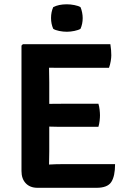

<svg xmlns="http://www.w3.org/2000/svg" viewBox="-20 -894 610 916"><path d="M529 -111Q529 -53.5 511 -25.8Q493 2 440.5 2H159Q123.5 2 103 -19.5Q82.5 -41 82.5 -78V-676.5L89 -683H506.5Q509 -668 510 -654.8Q511 -641.5 511 -630Q511 -618.5 508.2 -602Q505.5 -585.5 500 -570.5H279.5Q269 -570.5 251 -570.5Q233 -570.5 214 -571Q214 -550.5 214.5 -535.8Q215 -521 215 -501.5V-398.5Q233.5 -398.5 251.2 -398.8Q269 -399 279.5 -399H449.5Q453.5 -386.5 455.2 -370.8Q457 -355 457 -344Q457 -332.5 455.2 -317.2Q453.5 -302 449.5 -289H279.5Q269 -289 251.2 -289.2Q233.5 -289.5 215 -290V-171Q215 -154.5 214.5 -140.5Q214 -126.5 214 -109.5V-109Q230 -110 247 -110.5Q264 -111 284 -111ZM223.5 -808Q223.5 -836.5 234 -860Q260 -873.5 299 -873.5Q316 -873.5 335 -869.8Q354 -866 364 -860Q369 -848.5 371.8 -834.2Q374.5 -820 374.5 -808Q374.5 -780 364 -756.5Q354.5 -750.5 335.2 -746.5Q316 -742.5 299 -742.5Q281.5 -742.5 262.8 -746.2Q244 -750 234 -756.5Q223.5 -780 223.5 -808Z"/></svg>

Font: Signika SC SemiBold
Style: Regular
Weight: 600
Designer: Anna Giedryś
Foundry: Anna Giedryś
Version: Version 2.000; ttfautohint (v1.8.3) -l 8 -r 50 -G 200 -x 9 -